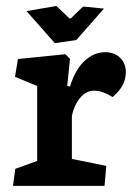

<svg xmlns="http://www.w3.org/2000/svg" viewBox="-20 -623 441 643"><path d="M163.6 -478.5 235.4 -488.8 328.1 -594.2 258.3 -601.1 217.3 -561.5H212.4L168.9 -603L68.8 -585.9ZM335.9 -67.4 220.7 -90.8V-235.4Q229 -272.5 248.8 -295.9Q268.6 -319.3 295.4 -319.3Q323.2 -319.3 356.9 -297.9Q377.9 -315.4 389.6 -335.7Q401.4 -356 401.4 -381.8Q401.4 -410.2 382.6 -429.2Q363.8 -448.2 332 -448.2Q295.4 -448.2 263.9 -419.7Q232.4 -391.1 214.4 -333L205.1 -335.4L214.4 -425.8L199.2 -441.4L40 -425.3L30.3 -365.7L104.5 -335V-84L31.2 -57.6L23.4 -0.5H330.1Z"/></svg>

Font: Neuton
Style: Bold
Weight: 700
Designer: Brian M Zick
Foundry: Brian M Zick
Version: Version 1.560